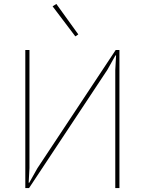

<svg xmlns="http://www.w3.org/2000/svg" viewBox="-20 -951 732 971"><path d="M108 0V-698H129V-101L125 -27H128L169 -100L565 -698H584V0H563V-597L567 -671H564L523 -598L127 0ZM361 -767 246 -919 265 -931 376 -777Z"/></svg>

Font: IBM Plex Sans Thin
Style: Regular
Weight: 250
Designer: Mike Abbink, Paul van der Laan, Pieter van Rosmalen
Foundry: Bold Monday
Version: Version 3.201